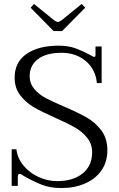

<svg xmlns="http://www.w3.org/2000/svg" viewBox="-20 -941 603 971"><path d="M135 -902 152 -921 253 -839Q265 -830 273 -830Q279 -830 292 -839L393 -921L411 -902L294 -784H251ZM104 -49Q85 -62 79 -62Q70 -62 70 -45V-1H39V-186H63Q68 -141 98.5 -104Q129 -67 175 -46Q221 -25 269 -25Q350 -25 398 -64Q446 -103 446 -171Q446 -213 421 -244Q396 -275 359.5 -296Q323 -317 260 -345Q192 -375 151.5 -398.5Q111 -422 82.5 -459Q54 -496 54 -548Q54 -627 114.5 -668.5Q175 -710 276 -710Q326 -710 362.5 -696.5Q399 -683 436 -663Q453 -653 456 -653Q463 -653 463 -664V-706H494V-521H470Q463 -591 413.5 -632.5Q364 -674 291 -674Q214 -674 172 -642Q130 -610 130 -556Q130 -519 153 -491.5Q176 -464 210.5 -445.5Q245 -427 304 -402Q376 -371 419 -346.5Q462 -322 492.5 -281.5Q523 -241 523 -181Q523 -122 493 -79Q463 -36 410 -13Q357 10 291 10Q234 10 192 -6.5Q150 -23 104 -49Z"/></svg>

Font: Taviraj Light
Style: Regular
Weight: 300
Designer: Katatrad Team
Foundry: CadsonDemak
Version: Version 1.001